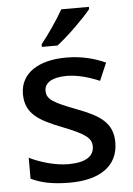

<svg xmlns="http://www.w3.org/2000/svg" viewBox="-55 -807 595 859"><g transform="rotate(-5 243.0 -378.0)"><path d="M377 -766H253C228 -721 182 -655 152 -618V-606H222C270 -642 348 -719 377 -756ZM442 -152C442 -240 385 -276 284 -314C183 -353 151 -369 151 -409C151 -445 186 -467 251 -467C299 -467 351 -452 398 -432L432 -511C379 -535 322 -549 255 -549C132 -549 49 -497 49 -403C49 -315 108 -281 210 -241C313 -201 340 -180 340 -143C340 -100 305 -73 224 -73C165 -73 97 -94 50 -117V-23C96 -1 148 10 224 10C362 10 442 -48 442 -152Z"/></g></svg>

Font: Noto Sans Cherokee Medium
Style: Regular
Weight: 500
Designer: Monotype Design Team
Foundry: Monotype Imaging Inc.
Version: Version 2.001